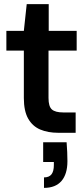

<svg xmlns="http://www.w3.org/2000/svg" viewBox="-20 -646 407 934"><path d="M264 0Q213 0 175.5 -16Q138 -32 117 -69Q96 -106 96 -169V-400H11V-496H96L110 -626H217V-496H353V-400H216V-169Q216 -128 232.5 -113.5Q249 -99 288 -99H348V0ZM194 268V217Q219 217 230.5 202Q242 187 242 157V142H190V46H304Q306 70 307 94Q308 118 308 138Q308 201 279 234.5Q250 268 194 268Z"/></svg>

Font: DM Sans 36pt SemiBold
Style: Regular
Weight: 600
Designer: Colophon Foundry, Jonny Pinhorn
Foundry: Colophon Foundry
Version: Version 4.004;gftools[0.9.30]